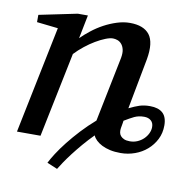

<svg xmlns="http://www.w3.org/2000/svg" viewBox="-72 -563 728 749"><g transform="rotate(10 292.5 -189.0)"><path d="M539.1 -108.9Q539.1 -125.5 528.8 -134.3Q518.6 -143.1 502 -143.1Q490.2 -143.1 481.2 -141.1Q472.2 -139.2 463.6 -135.3Q455.1 -131.3 445.8 -126Q436.5 -120.6 424.8 -113.8Q424.3 -109.9 423.6 -105Q422.9 -100.1 421.9 -95.2Q420.9 -89.8 419.9 -84Q418.5 -75.2 419.7 -67.1Q420.9 -59.1 426 -53Q431.2 -46.9 439.9 -43Q448.7 -39.1 462.9 -39.1Q479 -39.1 492.9 -45.2Q506.8 -51.3 517.1 -61.3Q527.3 -71.3 533.2 -83.7Q539.1 -96.2 539.1 -108.9ZM585 -123Q585 -92.8 572.5 -68.1Q560.1 -43.5 539.3 -25.4Q518.6 -7.3 491.5 2.4Q464.4 12.2 435.1 12.2Q411.6 12.2 393.1 8.1Q374.5 3.9 360.6 -3.2Q346.7 -10.3 337.4 -19.3Q328.1 -28.3 324.2 -38.1Q302.2 -16.1 282.7 6.8Q263.2 29.8 247.3 50.5Q231.4 71.3 220 88.4Q208.5 105.5 202.1 116.2L161.1 99.1Q168.5 84 183.3 60.8Q198.2 37.6 219 11.2Q239.7 -15.1 265.6 -43Q291.5 -70.8 320.8 -96.2L373 -354Q376.5 -374 373.3 -387.2Q370.1 -400.4 363 -408.4Q356 -416.5 346.7 -419.7Q337.4 -422.9 329.1 -422.9Q316.9 -422.9 299.1 -415.8Q281.2 -408.7 261.5 -397Q241.7 -385.3 221.7 -369.4Q201.7 -353.5 185.1 -335.9L116.2 0H22.9L109.9 -424.8L25.9 -434.1V-462.9L176.8 -494.1H216.8L198.2 -400.9Q214.8 -417.5 236.3 -434.3Q257.8 -451.2 282.2 -464.4Q306.6 -477.5 332.8 -485.8Q358.9 -494.1 383.8 -494.1Q438.5 -494.1 461.7 -463.9Q484.9 -433.6 473.1 -366.2L435.1 -165Q447.3 -170.9 456.8 -175Q466.3 -179.2 475.6 -182.1Q484.9 -185.1 494.6 -186.5Q504.4 -188 517.1 -188Q550.3 -188 567.6 -172.4Q585 -156.7 585 -123Z"/></g></svg>

Font: Charis SIL Phon
Style: Italic
Weight: 400
Italic angle: -11°
Foundry: SIL International
Version: Version 5.000